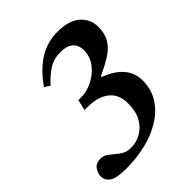

<svg xmlns="http://www.w3.org/2000/svg" viewBox="-191 -756 876 876"><g transform="rotate(-45 247.5 -318.0)"><path d="M112 14Q48 14 25.5 -2Q3 -18 3 -44Q3 -64 16.5 -83Q30 -102 59 -102Q78 -102 92.5 -92Q107 -82 121 -69.5Q135 -57 152 -47.5Q169 -38 193 -38Q228 -38 258.5 -55Q289 -72 308 -106Q327 -140 327 -191Q327 -250 289 -280Q251 -310 184 -310H165L177 -362H196Q233 -362 270 -381Q307 -400 331.5 -432Q356 -464 356 -504Q356 -540 334.5 -557.5Q313 -575 276 -575Q231 -575 198.5 -554.5Q166 -534 134 -498L108 -515Q153 -580 207.5 -615Q262 -650 331 -650Q403 -650 440.5 -617Q478 -584 478 -534Q478 -490 460 -460.5Q442 -431 408 -409.5Q374 -388 327 -367V-361Q385 -340 416.5 -304Q448 -268 448 -218Q448 -161 420.5 -117.5Q393 -74 345.5 -44.5Q298 -15 237.5 -0.5Q177 14 112 14Z"/></g></svg>

Font: STIX Two Text SemiBold
Style: Italic
Weight: 600
Italic angle: -12°
Designer: Ross Mills, John Hudson & Paul Hanslow, Tiro Typeworks Ltd; with prior portions MicroPress Inc. and Coen Hoffman, Elsevi
Foundry: Tiro Typeworks Ltd
Version: Version 2.13 b171